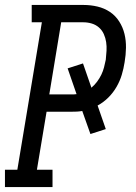

<svg xmlns="http://www.w3.org/2000/svg" viewBox="-29 -755 549 775"><path d="M-9 0V-70H41L140 -665H99V-735H308Q337 -735 364.5 -728.5Q392 -722 414.5 -707Q437 -692 452 -668.5Q467 -645 473.5 -618Q480 -591 479.5 -562Q479 -533 474 -504Q470 -478 462.5 -453Q455 -428 441.5 -404.5Q428 -381 408.5 -361.5Q389 -342 365 -329L398 -234L336 -214L303 -307Q292 -305 281 -304.5Q270 -304 259 -304H159L120 -70H183V0ZM170 -374H259Q264 -374 269.5 -374Q275 -374 280 -375L244 -479L306 -499L340 -401Q353 -412 363 -425.5Q373 -439 380 -453.5Q387 -468 391 -483.5Q395 -499 398 -514Q400 -532 401 -550Q402 -568 399.5 -585Q397 -602 390 -617.5Q383 -633 370.5 -644Q358 -655 341.5 -660Q325 -665 308 -665H218Z"/></svg>

Font: Iosevka Slab
Style: Italic
Weight: 400
Italic angle: -9°
Monospace: yes
Designer: Belleve Invis
Foundry: Belleve Invis
Version: Version 11.1.0; ttfautohint (v1.8.3)